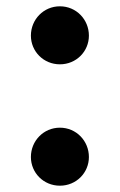

<svg xmlns="http://www.w3.org/2000/svg" viewBox="-20 -572 380 609"><path d="M170 17C222 17 262 -24 262 -74C262 -125 222 -167 170 -167C118 -167 78 -125 78 -74C78 -24 118 17 170 17ZM170 -368C222 -368 262 -409 262 -459C262 -510 222 -552 170 -552C118 -552 78 -510 78 -459C78 -409 118 -368 170 -368Z"/></svg>

Font: Noto Serif CJK HK Black
Style: Regular
Weight: 900
Designer: Ryoko NISHIZUKA 西塚涼子 (kana & ideographs); Frank Grießhammer (Latin, Greek & Cyrillic); Wenlong ZHANG 张文龙 (bopomofo); San
Foundry: Adobe
Version: Version 2.001;hotconv 1.1.0;makeotfexe 2.6.0